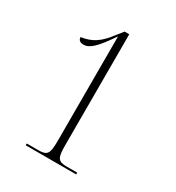

<svg xmlns="http://www.w3.org/2000/svg" viewBox="-173 -825 856 932"><g transform="rotate(30 255.5 -359.0)"><path d="M112 0H395V-10H337C288 -10 278 -23 278 -94V-718H252L221 -679C179 -623 140 -596 80 -588C80 -573 90 -563 110 -563C144 -563 175 -592 236 -682V-94C236 -23 226 -10 177 -10H112Z"/></g></svg>

Font: Noto Serif Display SemiCondensed ExtraLight
Style: Regular
Weight: 200
Width: 4
Designer: Monotype Design Team
Foundry: Monotype Imaging Inc.
Version: Version 2.009